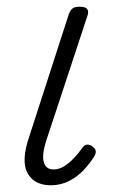

<svg xmlns="http://www.w3.org/2000/svg" viewBox="-20 -535 340 571"><path d="M131 16Q82 16 62 -20Q42 -56 67 -129L185 -494Q190 -506 196.5 -510.5Q203 -515 216 -515Q233 -515 238.5 -509Q244 -503 241 -491L117 -115Q104 -73 110.5 -52Q117 -31 139 -31Q155 -31 170.5 -40.5Q186 -50 200 -65Q214 -80 224 -94Q228 -101 235 -104Q242 -107 253 -101Q263 -94 264.5 -87Q266 -80 261 -71Q248 -50 229.5 -30Q211 -10 186 3Q161 16 131 16Z"/></svg>

Font: Playwrite CO ExtraLight
Style: Regular
Weight: 250
Version: Version 1.002